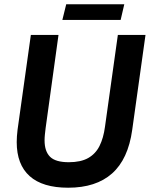

<svg xmlns="http://www.w3.org/2000/svg" viewBox="-20 -860 699 896"><path d="M298 16Q179 16 118.5 -38Q58 -92 58 -197Q58 -209 59 -224.5Q60 -240 62 -255L124 -697H253L193 -263Q191 -247 189.5 -232.5Q188 -218 188 -205Q188 -154 213.5 -128.5Q239 -103 301 -103Q357 -103 391.5 -122.5Q426 -142 444.5 -179Q463 -216 470 -269L530 -697H659L597 -254Q578 -117 503 -50.5Q428 16 298 16ZM271 -767 289 -840H560L543 -767Z"/></svg>

Font: Hanken Grotesk
Style: Bold Italic
Weight: 700
Italic angle: -8°
Designer: Alfredo Marco Pradil
Foundry: Hanken Design Co.
Version: Version 3.013